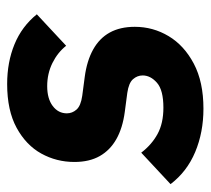

<svg xmlns="http://www.w3.org/2000/svg" viewBox="-46 -531 589 537"><g transform="rotate(-90 248.5 -262.5)"><path d="M213 12Q147 12 92 -11Q37 -34 2 -80L90 -162Q112 -133 142 -116.5Q172 -100 216 -100Q265 -100 285.5 -118Q306 -136 306 -158Q306 -173 295.5 -185Q285 -197 257 -201L204 -208Q159 -214 128 -231.5Q97 -249 80.5 -278Q64 -307 64 -349Q64 -399 87.5 -441.5Q111 -484 159.5 -510.5Q208 -537 282 -537Q343 -537 393 -516.5Q443 -496 477 -454L389 -372Q370 -396 340.5 -410.5Q311 -425 276 -425Q241 -425 220.5 -409.5Q200 -394 200 -370Q200 -355 210.5 -343Q221 -331 249 -327L302 -320Q347 -314 378.5 -296.5Q410 -279 426 -250Q442 -221 442 -180Q442 -129 416 -85.5Q390 -42 339 -15Q288 12 213 12Z"/></g></svg>

Font: IBM Plex Sans Var
Style: Italic
Weight: 400
Italic angle: -11.31°
Designer: Mike Abbink, Paul van der Laan, Pieter van Rosmalen
Foundry: Bold Monday
Version: Version 1.001